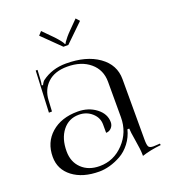

<svg xmlns="http://www.w3.org/2000/svg" viewBox="-146 -913 910 1028"><g transform="rotate(-20 308.5 -398.5)"><path d="M318.8 -686H291L189 -786.1L207 -806.2L255.9 -756.8Q269.5 -743.2 281 -729.5Q292.5 -715.8 297.9 -707.3Q303.2 -698.7 303.2 -696.8H307.1Q307.1 -698.7 312.5 -707Q317.9 -715.3 329.3 -729Q340.8 -742.7 355 -756.8L403.8 -806.2L421.9 -786.1ZM451.2 -428.2Q451.2 -496.1 402.1 -537.6Q353 -579.1 272.9 -579.1Q201.2 -579.1 161.1 -541.5Q121.1 -503.9 118.2 -443.4L114.7 -381.3L97.2 -380.9L107.9 -617.2H118.2L115.2 -564Q113.8 -542.5 110.8 -532.2L118.2 -529.8Q119.1 -533.7 124.3 -541.7Q129.4 -549.8 133.8 -553.2Q192.9 -597.2 272 -597.2Q387.7 -597.2 458.3 -547.1Q528.8 -497.1 528.8 -415V-70.8Q528.8 -39.6 534.7 -29.8Q540.5 -20 562 -20L582 -21L599.1 -22L600.1 -13.2Q540 -7.3 491.2 8.8V1Q491.2 -26.4 480.5 -88.9Q472.7 -133.3 472.2 -153.8H461.9Q451.2 -111.3 425.8 -78.4Q400.4 -45.4 368.4 -27.6Q336.4 -9.8 304.7 -1Q272.9 7.8 244.1 7.8Q149.9 7.8 92.5 -35.9Q35.2 -79.6 35.2 -150.9Q35.2 -233.4 92.3 -283.7Q149.4 -334 243.2 -334Q304.2 -334 347.7 -300.8Q391.1 -267.6 391.1 -220.2Q391.1 -201.7 378.7 -188.2Q366.2 -174.8 348.1 -174.8V-222.2Q348.1 -261.2 317.4 -288.6Q286.6 -315.9 243.2 -315.9Q185.5 -315.9 150.4 -271.2Q115.2 -226.6 115.2 -153.8Q115.2 -93.3 153.8 -56.2Q192.4 -19 255.9 -19Q336.4 -19 393.8 -79.8Q451.2 -140.6 451.2 -226.1Z"/></g></svg>

Font: FoglihtenNo07calt
Style: Regular
Weight: 500
Designer: gluk (gluksza@wp.pl)
Foundry: gluk (gluksza@wp.pl)
Version: Version 0.844